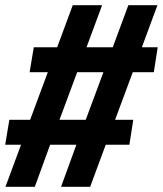

<svg xmlns="http://www.w3.org/2000/svg" viewBox="-59 -737 627 739"><path d="M-38 -18 22 -180H-39L-23 -276H57L125 -459H55L71 -555H161L221 -717H334L274 -555H375L435 -717H547L487 -555H548L533 -459H452L384 -276H454L439 -180H348L288 -18H176L235 -180H134L75 -18ZM271 -276 339 -459H238L170 -276Z"/></svg>

Font: Iosevka SS04 Oblique
Style: Bold
Weight: 700
Italic angle: -9°
Monospace: yes
Designer: Belleve Invis
Foundry: Belleve Invis
Version: Version 19.0.0; ttfautohint (v1.8.4)